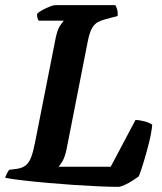

<svg xmlns="http://www.w3.org/2000/svg" viewBox="-31 -724 626 744"><path d="M427 0Q396 0 350.5 -2Q305 -4 253.5 -7.5Q202 -11 151.5 -15.5Q101 -20 58 -25Q15 -30 -11 -35Q-8 -44 -3.5 -53Q1 -62 5 -66L36 -70Q56 -73 69 -83.5Q82 -94 90 -115.5Q98 -137 105 -173L182 -563Q190 -608 202 -625Q214 -642 216 -644H119Q116 -648 114 -655Q112 -662 113 -671Q120 -678 134 -685.5Q148 -693 162 -698.5Q176 -704 182 -704H416Q419 -700 422.5 -689Q426 -678 425 -662L376 -649Q361 -645 348.5 -638.5Q336 -632 326 -615.5Q316 -599 309 -563L227 -146Q221 -117 212 -101Q203 -85 196 -78H398L494 -259Q509 -259 528 -254Q547 -249 559 -241Q556 -209 546 -169.5Q536 -130 525.5 -95.5Q515 -61 507 -41Q498 -34 482.5 -24Q467 -14 451.5 -7Q436 0 427 0Z"/></svg>

Font: Texturina 12pt
Style: Bold Italic
Weight: 700
Italic angle: -11°
Designer: Guillermo Torres Carreño
Foundry: Omnibus-Type
Version: Version 1.002